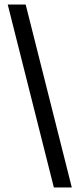

<svg xmlns="http://www.w3.org/2000/svg" viewBox="-20 -707 350 845"><path d="M14 -687H93L296 118H217Z"/></svg>

Font: Grenze Medium
Style: Regular
Weight: 500
Designer: Renata Polastri
Foundry: Omnibus-Type
Version: Version 1.002; ttfautohint (v1.8)